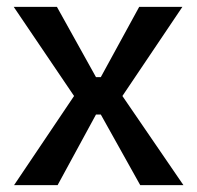

<svg xmlns="http://www.w3.org/2000/svg" viewBox="-20 -540 575 560"><path d="M21 0 196 -260 20 -520H146L260 -315H274L386 -520H512L337 -260L515 0H389L274 -206H260L148 0Z"/></svg>

Font: Bricolage Grotesque 12pt Medium
Style: Regular
Weight: 500
Designer: Mathieu Triay
Foundry: Atelier Triay
Version: Version 1.001; ttfautohint (v1.8.4.7-5d5b);gftools[0.9.33.de